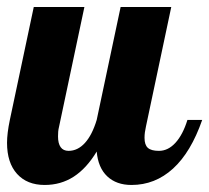

<svg xmlns="http://www.w3.org/2000/svg" viewBox="-28 -520 595 546"><path d="M167 -91Q193 -91 213.5 -113.5Q234 -136 247 -179L315 -500H459L387 -160Q385 -151 384 -143.5Q383 -136 383 -128Q383 -108 392.5 -99.5Q402 -91 424 -91Q450 -91 471 -114Q492 -137 505 -179H547Q515 -87 464 -40.5Q413 6 346 6Q303 6 277 -18.5Q251 -43 247 -89Q218 -41 181.5 -17.5Q145 6 99 6Q49 6 20.5 -25.5Q-8 -57 -8 -114Q-8 -127 -6 -143.5Q-4 -160 0 -179L68 -500H212L140 -160Q138 -152 137.5 -145.5Q137 -139 137 -132Q137 -112 144.5 -101.5Q152 -91 167 -91Z"/></svg>

Font: Galada
Style: Regular
Weight: 400
Designer: Latin by Pablo Impallari, Bengali by Jeremie Hornus, Yoann Minet, and Juan Bruce
Foundry: black foundry
Version: Version 1.261;PS 1.261;hotconv 1.0.86;makeotf.lib2.5.63406